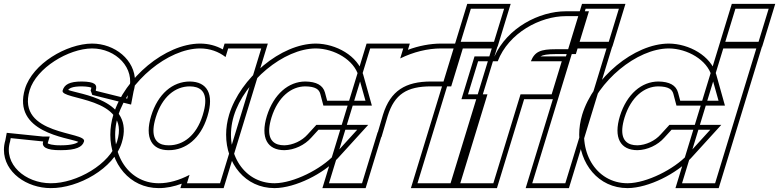

<svg xmlns="http://www.w3.org/2000/svg" viewBox="-31 -877 4005 987"><path d="M631.3 -413 623.1 -370 462.3 -410 461.3 -413C470.4 -443 455.7 -457 390 -458C325 -458 300.1 -442 291 -412C275.4 -361 643.8 -382 570.9 -150C535.4 -34 362.8 66 230.1 65C99.1 65 -14.9 -33 20.9 -150L24.1 -167L188.9 -150H190.9C182.6 -123 203.8 -104 282.1 -105C361.1 -105 392.3 -122 400.6 -149L400.9 -150C416.8 -202 51.7 -179 121.3 -413C156.4 -528 320.7 -627 442 -628C565 -628 666.1 -527 631.3 -413ZM655.6 -407C660.9 -425.2 663.1 -440.9 663.2 -457.7C663.8 -569.3 559.2 -653 441.9 -653C310.6 -651.9 137 -549.8 97.3 -420.2C30.6 -195.8 317.3 -170.3 371.6 -148C363.7 -140.3 339.2 -130 281.9 -130C236.7 -129.4 217.1 -137.7 214.2 -140.2C214.3 -140.8 214.4 -141.5 214.8 -142.7L224.6 -175H190.9C135.3 -180.7 81.5 -186.2 26.6 -191.9L3.7 -194.2L-3.5 -155.9C-8.6 -138.4 -10.8 -123.2 -10.8 -107C-11 9.2 107.2 90 230 90C371.7 91.1 554.7 -11.6 594.7 -142.6C665.1 -366.4 372.6 -392.7 319.5 -414.7C325.5 -423.1 340.9 -433 389.8 -433C418.4 -432.6 434.9 -428.3 438.7 -426.3C438.5 -424.6 438.2 -423 437.4 -420.3L434.9 -412.3L443.4 -389L642.8 -339.4Z M575.9 -281C630.3 -459 832.7 -627 997 -628C1048 -628 1092.7 -611.6 1128.5 -583.8L1142 -628H1312L1286 -543L1207 -284.5L1205.9 -281L1126.1 -20L1100.1 65H930.1L943.3 21.9C890.9 49.3 836.4 65.3 785.1 65C620.1 65 522.1 -105 575.9 -281ZM745.9 -281C711.7 -169 748.8 -104 837.1 -105C924.6 -105 999.7 -165.8 1034.1 -275.2L1035.9 -281C1070.5 -394 1033.7 -457 945 -458C856 -458 780.5 -394 745.9 -281ZM552 -288.3C541.3 -253.2 536.1 -218.1 536.1 -184.3C536 -37 634.6 90 785.1 90C824.1 90.2 864.7 81.6 903.3 67.2L896.3 90H1118.6L1345.8 -653H1123.5L1114.4 -623.1C1079.5 -642.5 1040.4 -653 996.9 -653C818.1 -651.9 609.4 -476.1 552 -288.3ZM769.8 -273.7C802.2 -379.7 869.8 -433 944.9 -433C957.4 -432.9 968.7 -431.2 977.7 -428.5C1017.8 -416.4 1039.5 -378.1 1012 -288.3L1010.3 -282.6C978.2 -180.7 911.5 -130 837 -130C823.5 -129.8 812.5 -131.4 803.2 -134.2C764.6 -146 742.8 -185.4 769.8 -273.7Z M1811.9 -487 1847.8 -359H1650.8L1639.6 -401C1629.2 -439 1595.7 -457 1539 -458C1452 -458 1376.2 -393 1340.9 -281C1306.7 -169 1343.1 -105 1431.1 -105C1482.4 -106 1535.1 -131 1568.7 -169L1606.2 -210H1805.2L1687.8 -81C1619.1 -7 1478.4 64 1381.1 65H1380.1C1215.1 65 1117.8 -104 1170.9 -281C1225 -458 1427 -628 1593 -628C1687.7 -627 1789 -569 1811.9 -487ZM1836 -493.7C1808.8 -590.8 1695.9 -651.9 1593.1 -653C1412.3 -653 1204.1 -475 1147 -288.2C1136.5 -253.2 1131.4 -218.5 1131.4 -184.8C1131 -36.9 1229.3 90 1380.1 90H1381.3C1488.7 88.9 1632.4 15.4 1706.2 -64.1L1861.8 -235H1595.2L1550.1 -185.7C1520.9 -152.7 1474.3 -131.1 1430.9 -130C1417.1 -130.1 1407.2 -131.6 1398 -134.4C1359.2 -146.3 1337.7 -185.1 1364.8 -273.6C1397.9 -378.7 1466.2 -433 1538.8 -433C1590.9 -432.1 1609.2 -417.5 1615.5 -394.5L1631.5 -334H1880.7Z M2026.3 -576.6C2094 -609.8 2167.1 -628 2237 -628H2322L2270 -458H2185C2053.1 -458 1976.5 -410.5 1938.3 -288.9L1936.5 -283L1911.2 -197H1910.2L1856.1 -20L1830.1 65H1660.1L1686.1 -20L1765.9 -281C1766.3 -282.2 1766.6 -283.4 1767 -284.6L1846 -543L1872 -628H2042ZM2066 -620.9 2075.8 -653H1853.5L1743.1 -292C1742.7 -290.7 1742.3 -289.4 1742 -288.3L1626.3 90H1848.6L1928.7 -172H1929.9L1960.5 -275.8L1962.2 -281.5C1997.1 -392.8 2060.7 -433 2185 -433H2288.5L2355.8 -653H2237C2180.3 -653 2120.5 -641.2 2066 -620.9Z M2422.4 -662H2337.4L2389.4 -832H2474.4H2475.4H2560.4L2508.4 -662H2423.4ZM2301 -543 2327 -628H2497L2471 -543L2311.1 -20L2285.1 65H2115.1L2141.1 -20ZM2303.6 -637H2526.9L2594.2 -857H2370.9ZM2308.5 -653 2081.3 90H2303.6L2530.8 -653Z M2697.9 -562H2771.8H2856.8L2804.8 -392H2719.8H2644.8L2531.1 -20L2505.1 65H2335.1L2361.1 -20L2474.8 -392H2459.8H2374.8L2426.8 -562H2511.8H2527.6C2583.5 -708.1 2746.1 -794 2877.8 -794H2962.8L2910.8 -624H2825.8C2747.8 -624 2718.4 -612 2697.9 -562ZM2746.9 -587C2760.5 -594.8 2783.7 -599 2825.8 -599H2929.3L2996.5 -819H2877.8C2741.1 -819 2576.6 -734.3 2510.9 -587H2408.3L2341.1 -367H2441.1L2301.3 90H2523.6L2663.3 -367H2823.3L2890.6 -587Z M3012.4 -662H2927.4L2979.4 -832H3064.4H3065.4H3150.4L3098.4 -662H3013.4ZM2891 -543 2917 -628H3087L3061 -543L2901.1 -20L2875.1 65H2705.1L2731.1 -20ZM2893.6 -637H3116.9L3184.2 -857H2960.9ZM2898.5 -653 2671.3 90H2893.6L3120.8 -653Z M3626.9 -487 3662.8 -359H3465.8L3454.6 -401C3444.2 -439 3410.7 -457 3354 -458C3267 -458 3191.2 -393 3155.9 -281C3121.7 -169 3158.1 -105 3246.1 -105C3297.4 -106 3350.1 -131 3383.7 -169L3421.2 -210H3620.2L3502.8 -81C3434.1 -7 3293.4 64 3196.1 65H3195.1C3030.1 65 2932.8 -104 2985.9 -281C3040 -458 3242 -628 3408 -628C3502.7 -627 3604 -569 3626.9 -487ZM3651 -493.7C3623.8 -590.8 3510.9 -651.9 3408.1 -653C3227.3 -653 3019.1 -475 2962 -288.2C2951.5 -253.2 2946.4 -218.5 2946.4 -184.8C2946 -36.9 3044.3 90 3195.1 90H3196.3C3303.7 88.9 3447.4 15.4 3521.2 -64.1L3676.8 -235H3410.2L3365.1 -185.7C3335.9 -152.7 3289.3 -131.1 3245.9 -130C3232.1 -130.1 3222.2 -131.6 3213 -134.4C3174.2 -146.3 3152.7 -185.1 3179.8 -273.6C3212.9 -378.7 3281.2 -433 3353.8 -433C3405.9 -432.1 3424.2 -417.5 3430.5 -394.5L3446.5 -334H3695.7Z M3782.4 -662H3697.4L3749.4 -832H3834.4H3835.4H3920.4L3868.4 -662H3783.4ZM3661 -543 3687 -628H3857L3831 -543L3671.1 -20L3645.1 65H3475.1L3501.1 -20ZM3663.6 -637H3886.9L3954.2 -857H3730.9ZM3668.5 -653 3441.3 90H3663.6L3890.8 -653Z"/></svg>

Font: Nordica Plus
Style: NordicaClassicBkOblOl
Weight: 900
Version: Version 1.01